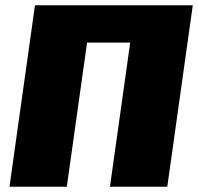

<svg xmlns="http://www.w3.org/2000/svg" viewBox="-20 -710 754 730"><path d="M713 -690 616 0H398L495 -690ZM331 -690 234 0H16L113 -690ZM507 -690 488 -548H303L322 -690Z"/></svg>

Font: Exo 2 Black
Style: Italic
Weight: 900
Italic angle: -8°
Designer: Natanael Gama
Foundry: Natanael Gama
Version: Version 2.010